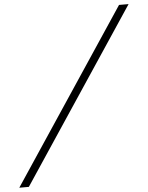

<svg xmlns="http://www.w3.org/2000/svg" viewBox="-221 -748 771 1001"><g transform="rotate(-5 164.5 -248.0)"><path d="M-161 204 440 -700H490L-111 204Z"/></g></svg>

Font: Red Hat Display VF
Style: Italic
Weight: 300
Italic angle: -12°
Designer: Pentagram, MCKL
Foundry: Pentagram, MCKL
Version: Version 1.023